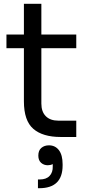

<svg xmlns="http://www.w3.org/2000/svg" viewBox="-20 -716 466 1012"><path d="M382 6H300Q205 6 155.5 -37Q106 -80 106 -182V-462H14V-534H106V-696H198V-534H382V-462H198V-170Q198 -127 221.5 -103.5Q245 -80 288 -80H382ZM238 50Q271 50 290.5 75.5Q310 101 310 150V156Q310 276 187 276H180V230H189Q224 230 241.5 211Q259 192 258 162V149Q246 155 232 155Q211 155 196.5 142Q182 129 182 104Q182 77 198 63.5Q214 50 238 50Z"/></svg>

Font: Sora
Style: Regular
Weight: 400
Designer: Jonathan Barnbrook, Julián Moncada
Foundry: Barnbrook Fonts
Version: Version 2.000